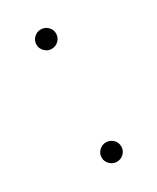

<svg xmlns="http://www.w3.org/2000/svg" viewBox="-90 -433 286 349"><g transform="rotate(-30 53.5 -259.0)"><path d="M33 -377.8Q33 -386.3 39.1 -392.2Q45.2 -398.1 53.3 -398.1Q61.9 -398.1 68 -392.2Q74.1 -386.3 74.1 -377.8Q74.1 -369.3 68 -363.3Q61.9 -357.4 53.3 -357.4Q45.2 -357.4 39.1 -363.5Q33 -369.6 33 -377.8ZM33 -140.7Q33 -149.3 39.1 -155.2Q45.2 -161.1 53.3 -161.1Q61.9 -161.1 68 -155.2Q74.1 -149.3 74.1 -140.7Q74.1 -132.2 68 -126.3Q61.9 -120.4 53.3 -120.4Q45.2 -120.4 39.1 -126.5Q33 -132.6 33 -140.7Z"/></g></svg>

Font: 26F Galaxy Sans Ultra Light
Style: Regular
Weight: 200
Designer: C₂₉H₂₅N₃O₅
Version: Version 1.100